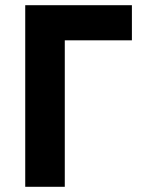

<svg xmlns="http://www.w3.org/2000/svg" viewBox="-20 -718 554 738"><path d="M77 -698H487V-563H229V0H77Z"/></svg>

Font: Plexus Sans Bold
Style: Regular
Weight: 700
Version: Version 2.001;PS 002.001;hotconv 1.0.70;makeotf.lib2.5.58329